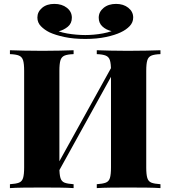

<svg xmlns="http://www.w3.org/2000/svg" viewBox="-20 -966 875 986"><path d="M358 -708V-688Q327 -687 311.5 -680.5Q296 -674 290.5 -656.5Q285 -639 285 -602V-106Q285 -70 290.5 -52Q296 -34 311.5 -28Q327 -22 358 -20V0Q330 -2 286.5 -2.5Q243 -3 199 -3Q148 -3 103 -2.5Q58 -2 31 0V-20Q62 -22 77.5 -28Q93 -34 98.5 -52Q104 -70 104 -106V-602Q104 -639 98.5 -656.5Q93 -674 77.5 -680.5Q62 -687 31 -688V-708Q58 -707 103 -706Q148 -705 199 -705Q243 -705 286.5 -706Q330 -707 358 -708ZM572 -656Q572 -656 572 -645.5Q572 -635 572.5 -624Q573 -613 573 -613L261 -49L249 -73ZM804 -708V-688Q773 -687 757.5 -680.5Q742 -674 736.5 -656.5Q731 -639 731 -602V-106Q731 -70 736.5 -52Q742 -34 757.5 -28Q773 -22 804 -20V0Q777 -2 732 -2.5Q687 -3 636 -3Q592 -3 548.5 -2.5Q505 -2 477 0V-20Q507 -22 523 -28Q539 -34 544.5 -52Q550 -70 550 -106V-602Q550 -639 544.5 -656.5Q539 -674 523 -680.5Q507 -687 477 -688V-708Q505 -707 548.5 -706Q592 -705 636 -705Q687 -705 732 -706Q777 -707 804 -708ZM576 -946Q614 -946 639 -926Q664 -906 664 -876Q664 -851 646 -832Q628 -813 600 -800Q571 -786 524.5 -776Q478 -766 418 -766Q357 -766 310.5 -776Q264 -786 234 -800Q208 -813 190 -831.5Q172 -850 172 -876Q172 -905 196 -925.5Q220 -946 259 -946Q298 -946 323.5 -926Q349 -906 349 -875Q349 -846 328.5 -829Q308 -812 281 -805Q302 -798 325.5 -794Q349 -790 373 -788Q397 -786 418 -786Q438 -786 461.5 -788Q485 -790 509 -794.5Q533 -799 553 -806Q524 -813 505.5 -830.5Q487 -848 487 -875Q487 -905 512 -925.5Q537 -946 576 -946Z"/></svg>

Font: Playfair Display ExtraBold
Style: Regular
Weight: 800
Designer: Claus Eggers Sørensen
Foundry: Claus Eggers Sørensen
Version: Version 1.203